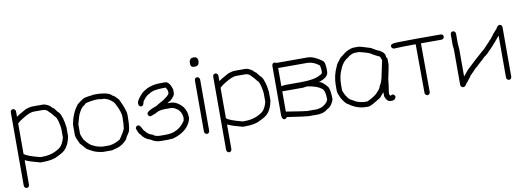

<svg xmlns="http://www.w3.org/2000/svg" viewBox="-62 -1000 4226 1551"><g transform="rotate(-10 2051.0 -224.5)"><path d="M56.6 -468.8Q76.2 -463.9 76.2 -443.4V-402.3Q86.4 -411.6 158.2 -451.2Q190.4 -462.9 216.8 -462.9H298.8Q325.7 -462.9 361.3 -435.5Q363.8 -427.2 382.8 -416Q408.7 -380.4 418 -375Q444.8 -336.4 455.1 -248V-175.8Q441.9 -104.5 406.2 -70.3Q389.6 -51.8 339.8 -29.3Q299.8 -5.9 212.9 -5.9H199.2Q108.9 -29.3 80.1 -44.9H76.2V152.3Q76.2 177.7 52.7 177.7Q33.2 172.9 33.2 152.3V-443.4Q33.2 -468.8 56.6 -468.8ZM76.2 -347.7V-97.7Q98.1 -76.2 205.1 -48.8H224.6Q308.1 -48.8 371.1 -95.7Q398.9 -119.6 412.1 -173.8V-240.2Q412.1 -260.7 400.4 -308.6Q387.2 -349.6 378.9 -349.6Q358.9 -377.4 335.9 -398.4Q319.3 -419.9 289.1 -419.9H214.8Q183.6 -419.9 121.1 -380.9Q100.1 -369.6 76.2 -347.7Z M717.8 -470.7H760.7Q801.3 -466.3 815.4 -462.9Q851.1 -454.6 864.3 -437.5Q879.4 -434.6 913.1 -394.5Q958 -300.3 958 -265.6V-246.1Q958 -134.3 936.5 -113.3Q915.5 -82 911.1 -68.4Q872.6 -25.4 829.1 -13.7L784.2 -2H710Q652.3 -9.8 620.1 -29.3Q618.2 -29.3 585 -48.8L538.1 -101.6Q515.6 -146 510.7 -171.9V-259.8Q526.4 -353 577.1 -416Q630.9 -460.9 651.4 -460.9Q666.5 -464.4 706.1 -468.8Q706.1 -470.7 717.8 -470.7ZM553.7 -255.9V-177.7Q553.7 -169.9 573.2 -127Q619.1 -71.3 639.6 -68.4Q663.6 -52.2 715.8 -44.9H774.4Q818.8 -50.8 862.3 -78.1Q896 -126.5 909.2 -158.2Q915 -192.4 915 -253.9Q915 -293.9 879.9 -361.3Q868.2 -389.2 823.2 -414.1L793.9 -423.8H772.5Q770 -423.8 751 -427.7H725.6Q631.8 -419.4 631.8 -402.3Q605 -390.1 585 -349.6Q572.8 -332.5 553.7 -255.9Z M1278.8 -468.8H1302.2Q1336.4 -468.8 1356.9 -402.3V-369.1Q1356.9 -348.6 1315.9 -312.5Q1310.5 -312.5 1294.4 -300.8V-298.8H1315.9Q1370.6 -298.8 1417.5 -242.2Q1442.9 -204.1 1442.9 -160.2V-146.5Q1424.8 -81.5 1366.7 -44.9Q1330.6 -21.5 1284.7 -9.8Q1258.3 -7.8 1245.6 -7.8H1185.1Q1142.6 -7.8 1106.9 -33.2Q1057.1 -47.9 1032.7 -89.8Q1023.4 -89.8 1005.4 -140.6V-142.6Q1009.8 -164.1 1028.8 -164.1Q1042 -164.1 1062 -121.1Q1100.1 -72.3 1126.5 -72.3Q1147.9 -50.8 1190.9 -50.8H1237.8Q1339.8 -50.8 1396 -136.7Q1399.9 -152.3 1399.9 -156.2Q1399.9 -196.8 1376.5 -222.7Q1376.5 -229.5 1339.4 -250Q1321.8 -255.9 1310.1 -255.9H1263.2Q1211.9 -255.9 1183.1 -234.4Q1181.2 -234.4 1140.1 -218.8Q1118.7 -223.1 1118.7 -242.2Q1118.7 -265.1 1200.7 -293Q1207 -298.8 1261.2 -328.1Q1306.2 -358.4 1314 -375V-396.5Q1314 -400.4 1300.3 -425.8H1278.8Q1191.4 -425.8 1159.7 -398.4Q1140.6 -395.5 1105 -347.7Q1098.1 -310.5 1081.5 -310.5H1077.6Q1058.1 -315.4 1058.1 -335.9V-341.8Q1059.6 -367.2 1108.9 -418Q1152.3 -451.2 1189 -459Q1214.8 -468.8 1278.8 -468.8Z M1560.5 -627H1566.4Q1593.3 -627 1597.7 -600.6V-584Q1592.8 -551.8 1566.4 -551.8H1554.7Q1527.3 -551.8 1527.3 -578.1V-598.6Q1534.7 -627 1560.5 -627ZM1565.9 -464.4Q1585.4 -459 1585.4 -439V-24.9Q1585.4 0.5 1562 0.5Q1542.5 -4.9 1542.5 -24.9V-439Q1542.5 -464.4 1565.9 -464.4Z M1716.8 -468.8Q1736.3 -463.9 1736.3 -443.4V-402.3Q1746.6 -411.6 1818.4 -451.2Q1850.6 -462.9 1877 -462.9H1959Q1985.8 -462.9 2021.5 -435.5Q2023.9 -427.2 2043 -416Q2068.8 -380.4 2078.1 -375Q2105 -336.4 2115.2 -248V-175.8Q2102.1 -104.5 2066.4 -70.3Q2049.8 -51.8 2000 -29.3Q1960 -5.9 1873 -5.9H1859.4Q1769 -29.3 1740.2 -44.9H1736.3V152.3Q1736.3 177.7 1712.9 177.7Q1693.4 172.9 1693.4 152.3V-443.4Q1693.4 -468.8 1716.8 -468.8ZM1736.3 -347.7V-97.7Q1758.3 -76.2 1865.2 -48.8H1884.8Q1968.3 -48.8 2031.2 -95.7Q2059.1 -119.6 2072.3 -173.8V-240.2Q2072.3 -260.7 2060.5 -308.6Q2047.4 -349.6 2039.1 -349.6Q2019 -377.4 1996.1 -398.4Q1979.5 -419.9 1949.2 -419.9H1875Q1843.8 -419.9 1781.2 -380.9Q1760.3 -369.6 1736.3 -347.7Z M2202.6 -472.7 2214.4 -466.8H2470.2Q2521 -466.8 2587.4 -418Q2605 -404.3 2605 -367.2Q2606.9 -367.2 2606.9 -359.4V-326.2Q2606.9 -279.8 2528.8 -255.9V-253.9Q2553.2 -253.9 2595.2 -201.2Q2610.8 -172.9 2610.8 -97.7Q2592.3 -44.4 2558.1 -29.3Q2522 0 2487.8 0Q2487.8 2 2480 2H2399.9Q2378.4 2 2222.2 -21.5Q2214.8 -7.8 2200.7 -7.8Q2181.6 -7.8 2179.2 -44.9V-447.3Q2179.2 -472.7 2202.6 -472.7ZM2222.2 -423.8V-275.4H2224.1Q2252.4 -279.3 2255.4 -279.3H2382.3Q2495.1 -279.3 2540.5 -306.6Q2564 -314.9 2564 -330.1V-351.6Q2559.6 -386.7 2556.2 -386.7Q2514.2 -420.9 2464.4 -423.8ZM2396 -232.4H2222.2V-66.4Q2379.4 -41 2394 -41H2472.2Q2503.9 -44.9 2521 -54.7Q2557.1 -75.2 2565.9 -99.6L2567.9 -107.4Q2567.9 -184.1 2538.6 -199.2Q2506.8 -224.1 2433.1 -236.3H2417.5Q2398.4 -232.4 2396 -232.4Z M2853.5 -480.5H2888.7Q2904.3 -480.5 2988.3 -453.1Q3032.2 -425.3 3054.7 -418Q3095.7 -394 3095.7 -369.1V-357.4Q3104 -357.4 3105.5 -337.9V-296.9Q3105.5 -289.1 3082 -177.7Q3082 -157.7 3068.4 -74.2V-62.5Q3068.4 -58.6 3074.2 -46.9H3080.1Q3088.4 -52.7 3095.7 -52.7Q3115.2 -46.9 3115.2 -29.3Q3109.4 -3.9 3082 -3.9H3072.3Q3040 -3.9 3025.4 -50.8V-82Q3021 -82 2992.2 -44.9Q2907.2 9.8 2888.7 9.8H2869.1Q2794.4 9.8 2730.5 -37.1Q2706.1 -46.9 2675.8 -99.6Q2656.2 -141.1 2656.2 -160.2V-205.1Q2656.2 -285.6 2691.4 -357.4Q2692.9 -370.1 2732.4 -418L2783.2 -457Q2825.2 -480.5 2853.5 -480.5ZM2699.2 -199.2V-156.2Q2713.4 -110.8 2746.1 -76.2Q2804.7 -41 2816.4 -41Q2844.7 -33.2 2859.4 -33.2H2886.7Q2954.6 -64.5 2978.5 -95.7Q3003.9 -122.1 3003.9 -136.7Q3025.4 -165.5 3037.1 -232.4L3060.5 -341.8Q3055.2 -350.1 3048.8 -371.1Q3012.7 -387.7 2984.4 -404.3Q2975.6 -416 2888.7 -437.5H2859.4Q2835.4 -437.5 2812.5 -423.8Q2808.1 -423.8 2794.9 -410.2Q2746.1 -384.8 2722.7 -320.3Q2699.2 -271.5 2699.2 -199.2Z M3351.6 -462.9H3558.6Q3584 -462.9 3584 -439.5Q3579.1 -419.9 3558.6 -419.9H3392.6V-418Q3392.6 -301.3 3394.5 -17.6Q3388.7 2 3371.1 2Q3351.6 -5.4 3351.6 -19.5Q3349.6 -283.2 3349.6 -419.9H3339.8Q3241.7 -419.9 3169.9 -416Q3150.4 -421.9 3150.4 -439.5Q3150.4 -460.9 3207 -460.9Q3264.6 -462.9 3351.6 -462.9Z M3666 -470.7Q3685.5 -465.8 3685.5 -445.3V-367.2Q3685.5 -364.3 3689.5 -320.3V-95.7L3728.5 -142.6Q3784.2 -194.3 3794.9 -205.1L3871.1 -273.4Q3877 -273.4 3939.5 -341.8Q3939.5 -345.7 3957 -359.4Q3957 -363.8 3974.6 -382.8Q3974.6 -387.7 4013.7 -429.7Q4027.8 -457 4044.9 -457Q4064.5 -452.1 4064.5 -431.6V-31.2Q4064.5 -5.9 4041 -5.9Q4021.5 -10.7 4021.5 -31.2V-373L3982.4 -326.2Q3933.1 -270 3921.9 -261.7Q3905.8 -240.7 3877 -222.7Q3873 -215.8 3818.4 -168Q3818.4 -164.6 3789.1 -142.6Q3789.1 -139.6 3744.1 -95.7Q3738.8 -85.4 3714.8 -56.6Q3714.8 -54.2 3699.2 -39.1Q3686.5 -11.7 3668 -11.7Q3646.5 -15.1 3646.5 -37.1V-326.2Q3642.6 -354.5 3642.6 -357.4V-445.3Q3642.6 -470.7 3666 -470.7Z"/></g></svg>

Font: CEF Fonts CJK
Style: Regular
Weight: 400
Designer: PartyBoss (派对大魔王)
Version: Release 2.25